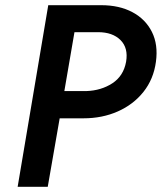

<svg xmlns="http://www.w3.org/2000/svg" viewBox="-20 -720 623 740"><path d="M228 -369 267 -596H358Q414 -596 444.5 -565.5Q475 -535 466 -482Q456 -427 413 -399Q370 -371 313 -369ZM210 -264H302Q374 -264 434 -290.5Q494 -317 533 -366Q572 -415 581 -482Q590 -548 565.5 -597Q541 -646 490.5 -673Q440 -700 370 -700H285H236H166L48 0H164Z"/></svg>

Font: Jost* 500 Medium Italic
Style: Italic
Weight: 500
Italic angle: -10°
Version: Version 3.200; ttfautohint (v0.97) -l 8 -r 50 -G 200 -x 14 -